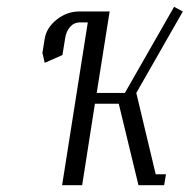

<svg xmlns="http://www.w3.org/2000/svg" viewBox="-20 -546 559 566"><path d="M105 -390.1 111.8 -432.1Q117.2 -464.4 147.2 -488.3Q177.2 -512.2 213.9 -512.2H303.2L265.1 -272H348.1L493.2 -525.9L519 -512.2L381.8 -272L439 -32.2H469.2L463.9 0H388.2L330.1 -240.2H259.8L222.2 0H163.1L238.8 -480H215.8Q198.2 -480 186.5 -466.6Q174.8 -453.1 171.9 -432.1L164.1 -383.8L111.8 -360.8Z"/></svg>

Font: Gawaa
Style: Italic
Weight: 400
Designer: T. Christopher White
Version: Version 1.0